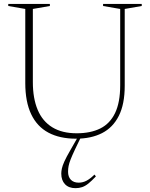

<svg xmlns="http://www.w3.org/2000/svg" viewBox="-20 -695 764 976"><path d="M591 -262V-649.5L504 -664.5V-675H700.5V-664.5L614 -649.5V-259Q614 -165.5 584 -106Q554 -46.5 498.5 -18.2Q443 10 366.5 10Q283.5 10 226 -20.8Q168.5 -51.5 138.5 -114.5Q108.5 -177.5 108.5 -273V-649.5L22 -664.5V-675H233.5V-664.5L147 -649.5V-277.5Q147 -195 171.5 -136.8Q196 -78.5 245.8 -48Q295.5 -17.5 370 -17.5Q440.5 -17.5 489.8 -42Q539 -66.5 565 -120.5Q591 -174.5 591 -262ZM362 63Q347 95 339.2 114.8Q331.5 134.5 328.8 148.5Q326 162.5 326 178Q326 204 340.2 218.8Q354.5 233.5 380 233.5Q401 233.5 420 223.5Q439 213.5 460 192.5L467.5 201.5Q446 224.5 429.5 237.8Q413 251 397.5 256.2Q382 261.5 364 261.5Q329.5 261.5 310.5 241.5Q291.5 221.5 291.5 187.5Q291.5 176 294.5 161.8Q297.5 147.5 307.2 125.8Q317 104 337 69.5L381.5 -8.5H396.5Z"/></svg>

Font: Newsreader 24pt ExtraLight
Style: Regular
Weight: 250
Designer: Hugues Gentile
Foundry: Production Type
Version: Version 1.003